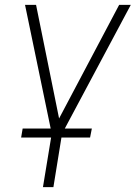

<svg xmlns="http://www.w3.org/2000/svg" viewBox="-20 -566 558 790"><path d="M83 -545.9H128.4L223.1 -78.6L470.2 -545.9H518.1L235.4 -16.1L199.7 204.1H156.7L192.9 -16.1ZM66.9 0 73.2 -37.1H357.9L350.6 0Z"/></svg>

Font: Inter Tight ExtraLight
Style: Italic
Weight: 250
Italic angle: -9.39999°
Designer: Rasmus Andersson
Foundry: rsms
Version: Version 3.004